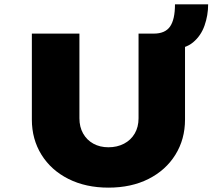

<svg xmlns="http://www.w3.org/2000/svg" viewBox="-20 -854 994 880"><path d="M477 6Q373 6 293.5 -34Q214 -74 170 -145Q126 -216 126 -306V-700H344V-312Q344 -272 361 -242Q378 -212 408 -195.5Q438 -179 477 -179Q517 -179 548.5 -195.5Q580 -212 597.5 -242Q615 -272 615 -312V-700H685Q737 -700 759.5 -732.5Q782 -765 782 -834H934Q934 -784 917.5 -737Q901 -690 865 -660Q829 -630 769 -629L828 -664V-306Q828 -216 784 -145Q740 -74 661 -34Q582 6 477 6Z"/></svg>

Font: Lexend Giga Black
Style: Regular
Weight: 900
Designer: Bonnie Shaver-Troup, Thomas Jockin
Foundry: Lexend
Version: Version 1.007